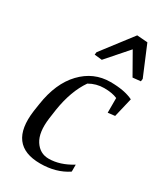

<svg xmlns="http://www.w3.org/2000/svg" viewBox="-205 -905 862 1000"><g transform="rotate(30 226.0 -404.5)"><path d="M381.8 -482.9Q350.6 -496.6 302.7 -496.6Q254.9 -496.6 213.9 -472.7Q160.2 -395 141.1 -274.4L132.8 -216.3Q121.1 -127 151.4 -80.1Q181.6 -33.2 234.9 -33.2Q302.2 -33.2 373 -77.1V-35.2Q304.7 10.7 209 10.7Q14.2 10.7 43.9 -209.5L50.8 -254.9Q70.8 -390.1 142.6 -465.3Q214.4 -540.5 314.9 -540.5Q399.4 -540.5 451.2 -515.1L423.8 -399.4L381.8 -394.5ZM449.7 -622.6 402.3 -617.7 329.6 -745.6 217.3 -617.7 171.9 -622.6 173.8 -638.2 313.5 -820.3 377.4 -815.4 451.7 -638.2Z"/></g></svg>

Font: NoticiaText-Italic
Style: Italic
Weight: 400
Italic angle: -8°
Designer: JM Sole
Foundry: JM Sole
Version: Version 1.003